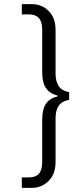

<svg xmlns="http://www.w3.org/2000/svg" viewBox="-20 -822 404 933"><path d="M86 91V40H121Q185 40 185 -32V-238Q185 -291 203.5 -318Q222 -345 261 -354V-357Q222 -367 203.5 -393.5Q185 -420 185 -474V-680Q185 -752 121 -752H86V-802H134Q183 -802 216.5 -768.5Q250 -735 250 -677V-464Q250 -427 265 -404Q280 -381 316 -374V-337Q280 -330 265 -307.5Q250 -285 250 -248V-35Q250 23 216.5 57Q183 91 134 91Z"/></svg>

Font: Krub
Style: Regular
Weight: 400
Designer: Ekaluck Peanpanawate
Foundry: Cadson Demak Co.,Ltd.
Version: Version 1.000; ttfautohint (v1.6)